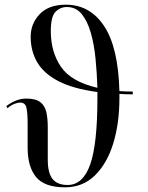

<svg xmlns="http://www.w3.org/2000/svg" viewBox="-20 -790 634 820"><path d="M258 10Q170 10 134 -34Q98 -78 98 -159V-263Q98 -307 93 -329.5Q88 -352 66 -352Q57 -352 43 -347Q29 -342 12 -328L7 -337Q27 -352 48.5 -360.5Q70 -369 92 -369Q133 -369 152.5 -353.5Q172 -338 178 -310.5Q184 -283 184 -247V-108Q184 -51 204.5 -25.5Q225 0 269 0Q334 0 365 -87Q396 -174 396 -371Q396 -384 396 -397Q292 -411 229.5 -443.5Q167 -476 139 -524Q111 -572 111 -633Q111 -689 149.5 -729.5Q188 -770 261 -770Q364 -770 424.5 -679Q485 -588 490 -401Q517 -399 547 -399V-387Q517 -387 490 -389Q490 -380 490 -371Q490 -263 463.5 -177Q437 -91 385 -40.5Q333 10 258 10ZM197 -657Q197 -568 240.5 -504.5Q284 -441 396 -415Q394 -478 388 -539.5Q382 -601 367.5 -651Q353 -701 328.5 -730.5Q304 -760 266 -760Q237 -760 217 -739.5Q197 -719 197 -657Z"/></svg>

Font: Noto Serif Display ExtraCondensed
Style: Regular
Weight: 400
Width: 2
Designer: Monotype Design Team
Foundry: Monotype Imaging Inc.
Version: Version 2.009